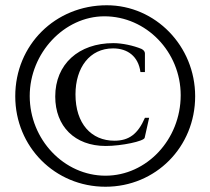

<svg xmlns="http://www.w3.org/2000/svg" viewBox="-20 -696 800 730"><path d="M547 -248H531C504 -186 470 -161 415 -161C327 -161 267 -226 267 -337C267 -439 321 -512 410 -512C465 -512 506 -482 514 -422H531V-493C531 -500 526 -506 518 -510C487 -523 444 -532 411 -532C279 -532 190 -452 190 -329C190 -216 264 -141 382 -141C442 -141 527 -159 530 -172ZM722 -330C722 -521 571 -676 386 -676C190 -676 38 -525 38 -330C38 -138 189 14 381 14C572 14 722 -137 722 -330ZM667 -334C667 -166 538 -28 381 -28C224 -28 93 -165 93 -331C93 -494 224 -634 377 -634C536 -634 667 -499 667 -334Z"/></svg>

Font: STIX Math
Style: Regular
Weight: 400
Designer: MicroPress Inc., with final additions and corrections provided by Coen Hoffman, Elsevier (retired)
Version: Version 1.1.0